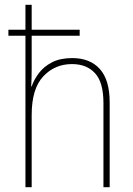

<svg xmlns="http://www.w3.org/2000/svg" viewBox="-20 -780 555 800"><path d="M112 -760V-656H312V-631H112V-495Q112 -472 111.5 -455.5Q111 -439 110 -420H112Q122 -449 142.5 -476Q163 -503 197 -520.5Q231 -538 281 -538Q355 -538 396 -492.5Q437 -447 437 -353V0H411V-351Q411 -437 376 -475Q341 -513 280 -513Q208 -513 160 -461.5Q112 -410 112 -301V0H86V-631H15V-656H86V-760Z"/></svg>

Font: Noto Sans Lao UI SemCond Thin
Style: Regular
Weight: 100
Width: 4
Designer: Monotype Design Team
Foundry: Monotype Imaging Inc.
Version: Version 2.000; ttfautohint (v1.8.4.7-5d5b)